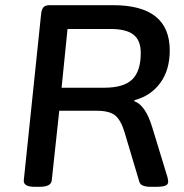

<svg xmlns="http://www.w3.org/2000/svg" viewBox="-20 -720 711 742"><path d="M115 2Q69 2 72 -24L139 -667Q141 -684 148 -692Q155 -700 172 -700H417Q636 -700 636 -525Q636 -449 599 -399Q562 -349 500 -333L499 -329Q542 -314 568 -229L627 -36Q630 -24 630 -18Q630 -7 619 -2.5Q608 2 581 2H562Q545 2 533 -2.5Q521 -7 518 -19L461 -210Q447 -256 425 -274Q403 -292 353 -292H209L180 -23Q179 -11 167.5 -4.5Q156 2 131 2ZM218 -381H383Q458 -381 491 -413Q524 -445 524 -515Q524 -564 496 -586Q468 -608 407 -608H241Z"/></svg>

Font: Asap Semi Expanded Semi Expanded Medium
Style: Italic
Weight: 500
Width: 6
Italic angle: -6°
Designer: Pablo Cosgaya
Foundry: Omnibus-Type
Version: Version 3.001; ttfautohint (v1.8.4.7-5d5b)